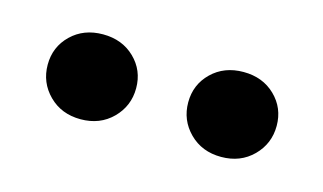

<svg xmlns="http://www.w3.org/2000/svg" viewBox="-34 -782 438 260"><g transform="rotate(15 185.5 -652.5)"><path d="M87 -593Q60 -593 42.5 -610.5Q25 -628 25 -653Q25 -678 42.5 -695Q60 -712 87 -712Q114 -712 131.5 -695Q149 -678 149 -653Q149 -628 131.5 -610.5Q114 -593 87 -593ZM284 -593Q257 -593 239.5 -610.5Q222 -628 222 -653Q222 -678 239.5 -695Q257 -712 284 -712Q311 -712 328.5 -695Q346 -678 346 -653Q346 -628 328.5 -610.5Q311 -593 284 -593Z"/></g></svg>

Font: Murecho Thin Medium
Style: Regular
Weight: 500
Version: Version 1.010